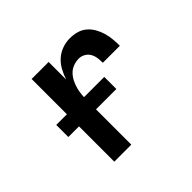

<svg xmlns="http://www.w3.org/2000/svg" viewBox="-127 -691 854 854"><g transform="rotate(-45 300.0 -264.0)"><path d="M151 0V-520H258V-410Q266 -434 278 -456Q290 -478 308.5 -494.5Q327 -511 350.5 -519.5Q374 -528 399 -528Q421 -528 441.5 -522.5Q462 -517 478.5 -503.5Q495 -490 506 -471Q517 -452 523 -431.5Q529 -411 531 -390Q533 -369 533 -347H426Q426 -363 424 -378Q422 -393 414.5 -406.5Q407 -420 393 -428Q379 -436 364 -436Q346 -436 328.5 -429.5Q311 -423 298.5 -410Q286 -397 278 -380.5Q270 -364 265.5 -347Q261 -330 259.5 -312Q258 -294 258 -276V0ZM386 -222H84V-298H386Z"/></g></svg>

Font: Iosevka Semibold Extended
Style: Regular
Weight: 600
Width: 7
Monospace: yes
Designer: Belleve Invis
Foundry: Belleve Invis
Version: Version 32.5.0; ttfautohint (v1.8.4)